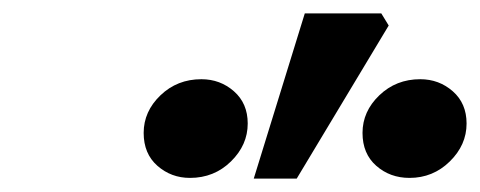

<svg xmlns="http://www.w3.org/2000/svg" viewBox="-20 -891 715 286"><path d="M194 -693Q194 -725 219 -749Q244 -773 280 -773Q308 -773 328.5 -755Q349 -737 349 -707Q349 -675 324 -650.5Q299 -626 263 -626Q235 -626 214.5 -644Q194 -662 194 -693ZM520 -693Q520 -725 545 -749Q570 -773 606 -773Q634 -773 654.5 -755Q675 -737 675 -707Q675 -675 650 -650.5Q625 -626 590 -626Q561 -626 540.5 -644Q520 -662 520 -693ZM434 -871H548L559 -853L422 -625H358Z"/></svg>

Font: Nebula Sans Bold
Style: Regular
Weight: 700
Italic angle: -9°
Designer: Paul D. Hunt for Adobe (as Source Sans)
Foundry: Nebula Entertainment & Broadcasting LLC
Version: Version 1.010